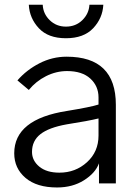

<svg xmlns="http://www.w3.org/2000/svg" viewBox="-20 -786 590 823"><path d="M41 0ZM117.2 -134.8Q117.2 -97.7 148.4 -71.8Q179.7 -45.9 234.4 -45.9Q303.7 -45.9 353 -90.8Q402.3 -135.7 402.3 -205.1V-278.3Q359.4 -267.6 265.6 -252.9Q189.5 -239.3 153.3 -210.9Q117.2 -182.6 117.2 -134.8ZM41 -128.9Q41 -275.4 267.6 -310.5Q369.1 -327.1 402.3 -337.9V-368.2Q402.3 -417 367.2 -449.2Q332 -481.4 267.6 -481.4Q220.7 -481.4 177.2 -459.5Q133.8 -437.5 103.5 -400.4L54.7 -441.4Q93.8 -486.3 148.9 -514.6Q204.1 -543 265.6 -543Q476.6 -543 476.6 -336.9V0H404.3V-85.9Q388.7 -43.9 339.8 -13.2Q291 17.6 224.6 17.6Q137.7 17.6 89.4 -23.4Q41 -64.5 41 -128.9ZM103.5 -765.6H163.1Q165 -726.6 193.4 -699.2Q221.7 -671.9 262.7 -671.9Q304.7 -671.9 333 -699.7Q361.3 -727.5 363.3 -765.6H422.9Q419.9 -708 379.4 -665Q338.9 -622.1 262.7 -622.1Q186.5 -622.1 146.5 -665Q106.4 -708 103.5 -765.6Z"/></svg>

Font: Batunionen A1
Style: Regular
Weight: 400
Designer: HanYang I&C Co.,Ltd.
Foundry: HanYang I&C Co.,Ltd.
Version: Version 2.50; ttfautohint (v1.6)